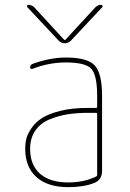

<svg xmlns="http://www.w3.org/2000/svg" viewBox="-20 -770 540 800"><path d="M344.7 -299.8Q298.8 -299.8 260.3 -293.5Q221.7 -287.1 185.1 -272Q148.4 -256.8 127 -225.6Q105.5 -194.3 105.5 -150.4Q105.5 -82 147 -45.9Q188.5 -9.8 264.6 -9.8Q329.1 -9.8 379.9 -34.2Q384.8 -36.1 384.8 -41V-294.9Q384.8 -299.8 379.9 -299.8ZM264.6 9.8Q178.7 9.8 131.8 -32.2Q85 -74.2 85 -150.4Q85 -172.9 89.8 -192.4Q94.7 -211.9 111.3 -236.3Q127.9 -260.7 155.3 -278.3Q182.6 -295.9 231.4 -308.1Q280.3 -320.3 344.7 -320.3H379.9Q384.8 -320.3 384.8 -325.2V-370.1Q384.8 -457 360.4 -483.4Q335.9 -509.8 254.9 -509.8Q183.6 -509.8 116.2 -483.4Q112.3 -481.4 108.9 -483.4Q105.5 -485.4 105.5 -489.3Q105.5 -500 116.2 -503.9Q188.5 -530.3 254.9 -530.3Q343.8 -530.3 374.5 -497.6Q405.3 -464.8 405.3 -370.1V-58.6Q405.3 -20.5 373 -7.8Q329.1 9.8 264.6 9.8ZM224.6 -600.6 93.8 -740.2Q91.8 -743.2 93.3 -746.6Q94.7 -750 98.6 -750Q111.3 -750 122.1 -740.2L248 -603.5H250H252L377.9 -740.2Q387.7 -750 401.4 -750Q405.3 -750 407.2 -746.6Q409.2 -743.2 406.2 -740.2L275.4 -600.6Q264.6 -589.8 250 -589.8Q235.4 -589.8 224.6 -600.6Z"/></svg>

Font: Rounded-X Mgen+ 1mn thin
Style: Regular
Weight: 100
Designer: [Source Han Sans]
Ryoko NISHIZUKA  (kana & ideographs); Paul D. Hunt (Latin, Greek & Cyrillic); Wenlong ZHANG  (bopomofo
Version: Version 1.059.20150602